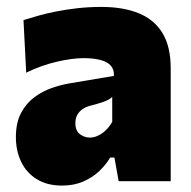

<svg xmlns="http://www.w3.org/2000/svg" viewBox="-20 -536 566 568"><path d="M163.5 13Q119.5 13 89 -5.8Q58.5 -24.5 42.8 -57Q27 -89.5 27 -130Q27 -173.5 42.5 -202.2Q58 -231 82.2 -248.8Q106.5 -266.5 133.5 -275.8Q160.5 -285 183.5 -289L317 -311.5Q318 -330 308 -341.5Q298 -353 277.5 -358.5Q257 -364 227 -364Q210 -364 189.8 -361.2Q169.5 -358.5 147.2 -353.2Q125 -348 102.5 -340Q80 -332 57.5 -321L49.5 -476.5Q68.5 -482.5 93 -489.5Q117.5 -496.5 147 -502.2Q176.5 -508 210 -511.8Q243.5 -515.5 280 -515.5Q344.5 -515.5 390.5 -496.8Q436.5 -478 460.8 -438Q485 -398 485 -334Q485 -308.5 485 -273Q485 -237.5 485 -211.5V-177.5Q485 -137.5 485 -93.2Q485 -49 485 0H331L318.5 -70H306Q293 -48 273 -29.2Q253 -10.5 225.8 1.2Q198.5 13 163.5 13ZM246 -129Q258 -129 270.2 -134.8Q282.5 -140.5 293.2 -151Q304 -161.5 312 -175.5V-249Q307 -244.5 300.2 -240.8Q293.5 -237 281.2 -233Q269 -229 248 -223.5Q235.5 -220.5 225.2 -213.8Q215 -207 209 -196.8Q203 -186.5 203 -171.5Q203 -149 216.5 -139Q230 -129 246 -129Z"/></svg>

Font: Commissioner Thin ExtraBold
Style: Regular
Weight: 800
Version: Version 1.000